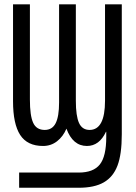

<svg xmlns="http://www.w3.org/2000/svg" viewBox="-20 -679 640 906"><path d="M390.1 9.8Q323.7 9.8 293.5 -71.8Q277.8 -34.7 249.3 -12.5Q220.7 9.8 183.1 9.8Q108.9 9.8 75.2 -42.2Q41.5 -94.2 41.5 -201.2V-658.7H121.1V-209Q121.1 -133.3 136.5 -99.6Q151.9 -65.9 190.9 -65.9Q226.6 -65.9 242.7 -97.7Q258.8 -129.4 258.8 -195.3V-658.7H337.9V-203.1Q337.9 -131.8 352.8 -98.9Q367.7 -65.9 402.8 -65.9Q475.6 -65.9 475.6 -204.1V-658.7H554.7V-45.9Q554.7 49.3 534.4 102.5Q514.2 155.8 470 181.4Q425.8 207 351.1 207H70.3V135.3H351.1Q420.9 135.3 451.2 96.9Q481.4 58.6 481.4 -32.2V-57.1H480Q448.7 9.8 390.1 9.8Z"/></svg>

Font: Cousine
Style: Regular
Weight: 400
Monospace: yes
Designer: Steve Matteson
Foundry: Monotype Imaging Inc.
Version: Version 1.21